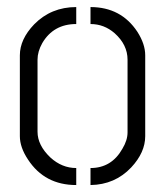

<svg xmlns="http://www.w3.org/2000/svg" viewBox="-20 -531 475 552"><path d="M37.1 -139.6V-372.1Q37.1 -418 78.1 -460.9Q127 -510.7 199.2 -510.7V-461.9Q133.8 -461.9 101.6 -407.2Q87.9 -382.8 87.9 -359.4V-152.3Q87.9 -113.3 125 -78.1Q158.2 -47.9 199.2 -47.9V1Q108.4 1 60.5 -72.3Q37.1 -107.4 37.1 -139.6ZM240.2 1V-47.9Q300.8 -47.9 332 -103.5Q346.7 -127.9 346.7 -150.4V-359.4Q346.7 -402.3 309.6 -435.5Q279.3 -461.9 240.2 -461.9V-510.7Q328.1 -510.7 375 -439.5Q397.5 -404.3 397.5 -372.1V-139.6Q397.5 -92.8 357.4 -49.8Q310.5 0 240.2 1Z"/></svg>

Font: Post No Bills Colombo
Style: Regular
Weight: 500
Designer: Kosala Senevirathne, Siva Puranthara, Lasantha Premarathna, Tharique Azeez
Foundry: Mooniak
Version: Version 1.220 ; ttfautohint (v1.5)